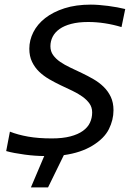

<svg xmlns="http://www.w3.org/2000/svg" viewBox="-20 -667 590 831"><path d="M256.3 4.4 188 144H113.8L171.4 8.3Q153.3 8.3 132.1 6.8Q110.8 5.4 87.2 2.2Q63.5 -1 42.7 -4.9Q22 -8.8 6.8 -13.2L22.9 -97.2Q57.6 -83.5 101.8 -75.7Q146 -67.9 204.1 -67.9Q251.5 -67.9 284.7 -76.7Q317.9 -85.4 338.9 -100.6Q359.9 -115.7 369.4 -136.2Q378.9 -156.7 378.9 -180.2Q378.9 -202.6 367.2 -219Q355.5 -235.4 336.4 -249Q317.4 -262.7 293 -274.2Q268.6 -285.6 242.9 -297.9Q217.3 -310.1 192.9 -324.2Q168.5 -338.4 149.4 -356.7Q130.4 -375 118.7 -399.4Q106.9 -423.8 106.9 -456.1Q106.9 -493.2 124.3 -527.6Q141.6 -562 175.5 -588.6Q209.5 -615.2 259 -631.1Q308.6 -647 373 -647Q389.2 -647 408.7 -645.5Q428.2 -644 448.2 -641.4Q468.3 -638.7 487.3 -635.3Q506.3 -631.8 522 -627.9L505.9 -549.8Q470.7 -560.5 433.8 -566.2Q397 -571.8 361.8 -571.8Q319.3 -571.8 288.6 -563.7Q257.8 -555.7 237.8 -541.5Q217.8 -527.3 208 -508.1Q198.2 -488.8 198.2 -466.8Q198.2 -444.8 210 -428.5Q221.7 -412.1 241 -398.9Q260.3 -385.7 284.7 -374.3Q309.1 -362.8 334.7 -350.6Q360.4 -338.4 384.8 -324.2Q409.2 -310.1 428.5 -291.3Q447.8 -272.5 459.5 -247.8Q471.2 -223.1 471.2 -189.9Q471.2 -147.9 451.2 -107.9Q431.2 -67.9 380.6 -36.9Q330.1 -5.9 256.3 4.4Z"/></svg>

Font: Code New Roman
Style: Italic
Weight: 400
Italic angle: -11°
Monospace: yes
Designer: Sam Radian
Foundry: Code New Roman
Version: Version 1.508 October 19, 2014